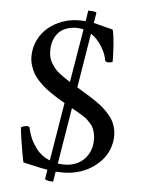

<svg xmlns="http://www.w3.org/2000/svg" viewBox="-57 -819 678 922"><g transform="rotate(5 282.0 -357.5)"><path d="M57.6 -187Q61 -190.4 70.6 -193.1Q80.1 -195.8 85.9 -195.8Q95.7 -195.8 98.6 -190.4Q100.6 -180.7 103 -172.1Q105.5 -163.6 111.1 -147.9Q116.7 -132.3 125 -118.4Q133.3 -104.5 144.5 -89.4Q155.8 -74.2 172.6 -61.5Q189.5 -48.8 209.5 -41L255.9 -321.8Q233.4 -335 220 -343Q206.5 -351.1 185.5 -365.7Q164.6 -380.4 151.4 -391.8Q138.2 -403.3 122.8 -420.2Q107.4 -437 98.9 -453.1Q90.3 -469.2 84.2 -489.7Q78.1 -510.3 78.1 -532.2Q78.1 -574.2 96.2 -610.8Q114.3 -647.5 144 -671.9Q173.8 -696.3 212.2 -710Q250.5 -723.6 291 -723.6Q314 -723.6 322.8 -722.7L330.6 -773.9Q370.6 -773.9 370.6 -765.6L362.3 -717.3Q375.5 -714.4 404.8 -706.3Q434.1 -698.2 455.6 -693.4Q459.5 -676.8 461.9 -658.4Q464.4 -640.1 465.6 -621.8Q466.8 -603.5 467.5 -590.1Q468.3 -576.7 468.5 -560.3Q468.8 -543.9 468.8 -539.1Q461.4 -534.7 448.7 -534.7Q438.5 -534.7 432.6 -540.5Q429.2 -570.8 407.5 -606.9Q385.7 -643.1 353.5 -665L310.5 -402.3Q311.5 -401.9 313 -400.9Q314.5 -399.9 315.9 -398.9Q317.4 -397.9 318.4 -397.5Q327.1 -392.1 346.7 -380.1Q366.2 -368.2 378.4 -360.6Q390.6 -353 409.4 -339.8Q428.2 -326.7 440.2 -315.9Q452.1 -305.2 466.1 -289.8Q480 -274.4 488.3 -259.8Q496.6 -245.1 502 -226.3Q507.3 -207.5 507.3 -188Q507.3 -152.8 495.1 -121.3Q482.9 -89.8 460.9 -65.9Q439 -42 410.4 -24.4Q381.8 -6.8 348.1 2.2Q314.5 11.2 279.8 11.2Q254.9 11.2 242.2 10.3L234.4 59.1Q222.7 59.1 208.7 56.4Q194.8 53.7 194.8 48.8L201.7 4.4Q175.8 0.5 133.5 -9.3Q91.3 -19 84 -20.5Q74.7 -64.5 66.2 -120.1Q57.6 -175.8 57.6 -187ZM272.9 -424.8 315.9 -682.1Q295.9 -686.5 284.2 -686.5Q256.8 -686.5 235.6 -679Q214.4 -671.4 201.4 -659.4Q188.5 -647.5 179.9 -631.1Q171.4 -614.7 168.5 -599.1Q165.5 -583.5 165.5 -566.7Q165.5 -549.8 169.2 -534.7Q172.9 -519.5 180.9 -506.6Q189 -493.7 197.8 -482.9Q206.5 -472.2 220 -461.4Q233.4 -450.7 245.1 -442.9Q256.8 -435.1 272.9 -424.8ZM249 -29.3Q269.5 -27.3 282.2 -27.3Q316.9 -27.3 345.9 -42Q375 -56.6 393.6 -87.2Q412.1 -117.7 412.1 -158.7Q412.1 -174.8 408.9 -189Q405.8 -203.1 401.1 -213.6Q396.5 -224.1 387 -234.9Q377.4 -245.6 370.1 -252.4Q362.8 -259.3 348.4 -268.6Q334 -277.8 325.2 -282.7Q316.4 -287.6 298.8 -297.4Q295.4 -299.3 293.5 -300.3Z"/></g></svg>

Font: Crimson
Style: Regular
Weight: 400
Version: Version 0.8